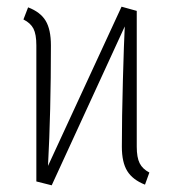

<svg xmlns="http://www.w3.org/2000/svg" viewBox="-20 -551 523 580"><path d="M393.1 -107.9Q393.1 -75.2 401.9 -57.9Q410.6 -40.5 431.2 -29.8L418 6.8Q380.9 -7.8 364.5 -34.2Q348.1 -60.5 348.1 -107.9Q348.1 -194.8 351.3 -310.8Q354.5 -426.8 356.9 -471.2L136.2 8.8L89.8 -2.9V-414.1Q89.8 -447.3 81.1 -464.4Q72.3 -481.4 50.8 -492.2L64.9 -528.8Q102.1 -514.6 117.9 -488.3Q133.8 -461.9 133.8 -414.1Q133.8 -212.4 125 -49.8L347.2 -530.8L393.1 -518.1Z"/></svg>

Font: Fira Sans Compressed ExtraLight
Style: Regular
Weight: 250
Width: 1
Designer: Carrois Corporate & Edenspiekermann AG
Foundry: Carrois Corporate GbR & Edenspiekermann AG
Version: Version 4.203;PS 004.203;hotconv 1.0.88;makeotf.lib2.5.64775